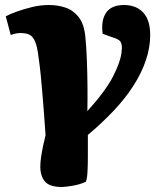

<svg xmlns="http://www.w3.org/2000/svg" viewBox="-20 -551 659 767"><path d="M227 196Q178 196 159.5 174Q141 152 141 114Q141 97 144.5 74Q148 51 153 28Q158 5 162 -11Q158 -67 155 -107.5Q152 -148 149 -181.5Q146 -215 143 -248Q140 -281 134 -322Q129 -365 120 -385.5Q111 -406 97.5 -412.5Q84 -419 62 -419Q55 -419 45 -417.5Q35 -416 23 -411L3 -486Q20 -495 48 -505Q76 -515 109 -523Q142 -531 176 -531Q211 -531 242 -520.5Q273 -510 294.5 -482.5Q316 -455 321 -404Q325 -365 327 -312Q329 -259 329.5 -205Q330 -151 329 -107Q366 -148 391.5 -182.5Q417 -217 432 -246.5Q447 -276 455 -299Q463 -322 465 -337.5Q467 -353 467 -359Q467 -376 461 -385Q455 -394 432 -401L390 -416Q383 -471 404.5 -501Q426 -531 475 -531Q524 -531 552 -501Q580 -471 580 -411Q580 -361 562.5 -309.5Q545 -258 512 -207Q479 -156 433 -107.5Q387 -59 331 -12Q331 -3 331 14Q331 31 331 47.5Q331 64 331 73Q331 108 329.5 135.5Q328 163 323 175Q300 186 270 191Q240 196 227 196Z"/></svg>

Font: Literata Black
Style: Italic
Weight: 900
Italic angle: -2°
Designer: Latin by Veronika Burian and Jose Scaglione. Greek by Irene Vlachou. Cyrillic by Vera Evstafieva
Foundry: TypeTogether
Version: Version 3.002